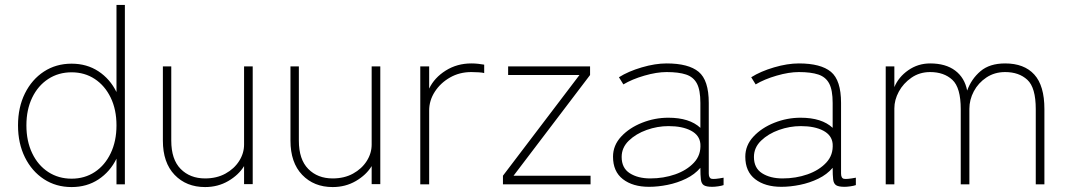

<svg xmlns="http://www.w3.org/2000/svg" viewBox="-20 -747 4333 778"><path d="M270 11Q207 11 158 -21Q109 -53 81 -109.5Q53 -166 53 -239Q53 -312 81 -368.5Q109 -425 158 -457Q207 -489 270 -489Q332 -489 379 -458Q426 -427 452 -374V-727H486V0H452V-104Q426 -51 379 -20Q332 11 270 11ZM270 -23Q323 -23 364 -50Q405 -77 428.5 -126Q452 -175 452 -239Q452 -303 428.5 -351.5Q405 -400 364 -427Q323 -454 270 -454Q217 -454 175.5 -427Q134 -400 110.5 -351.5Q87 -303 87 -239Q87 -175 110.5 -126Q134 -77 175.5 -50Q217 -23 270 -23Z M811 11Q735 11 687.5 -38.5Q640 -88 640 -177V-478H674V-177Q674 -101 712 -62.5Q750 -24 811 -24Q858 -24 893.5 -43.5Q929 -63 949 -94.5Q969 -126 969 -161V-478H1004V-1H969V-74Q947 -38 905 -13.5Q863 11 811 11Z M1328 11Q1252 11 1204.5 -38.5Q1157 -88 1157 -177V-478H1191V-177Q1191 -101 1229 -62.5Q1267 -24 1328 -24Q1375 -24 1410.5 -43.5Q1446 -63 1466 -94.5Q1486 -126 1486 -161V-478H1521V-1H1486V-74Q1464 -38 1422 -13.5Q1380 11 1328 11Z M1683 0V-478H1719V-388Q1740 -432 1786 -461Q1832 -490 1890 -490Q1903 -490 1917.5 -488.5Q1932 -487 1942 -485V-451Q1935 -453 1919.5 -454Q1904 -455 1890 -455Q1842 -455 1803.5 -433Q1765 -411 1742 -375.5Q1719 -340 1719 -299V0Z M2018 0V-35L2328 -443H2039V-478H2371V-443L2061 -35H2373V0Z M2610 10Q2544 10 2504 -21Q2464 -52 2464 -112Q2464 -158 2497 -193.5Q2530 -229 2581.5 -249.5Q2633 -270 2688 -270Q2774 -270 2818 -229V-330Q2818 -382 2804 -408.5Q2790 -435 2760 -445Q2730 -455 2681 -455Q2641 -455 2591 -440.5Q2541 -426 2506 -405L2488 -434Q2526 -458 2580.5 -474Q2635 -490 2681 -490Q2770 -490 2811 -456Q2852 -422 2852 -330V-44Q2852 -25 2863.5 -22.5Q2875 -20 2912 -27V3Q2904 6 2890 8Q2876 10 2866 10Q2842 10 2832 3.5Q2822 -3 2820 -20Q2818 -37 2818 -67Q2795 -40 2760 -23Q2725 -6 2685.5 2Q2646 10 2610 10ZM2615 -24Q2669 -24 2716 -40.5Q2763 -57 2792 -88Q2821 -119 2818 -164Q2815 -199 2780 -217.5Q2745 -236 2689 -236Q2644 -236 2600.5 -220.5Q2557 -205 2528 -177Q2499 -149 2499 -111Q2499 -66 2532 -45Q2565 -24 2615 -24Z M3146 10Q3080 10 3040 -21Q3000 -52 3000 -112Q3000 -158 3033 -193.5Q3066 -229 3117.5 -249.5Q3169 -270 3224 -270Q3310 -270 3354 -229V-330Q3354 -382 3340 -408.5Q3326 -435 3296 -445Q3266 -455 3217 -455Q3177 -455 3127 -440.5Q3077 -426 3042 -405L3024 -434Q3062 -458 3116.5 -474Q3171 -490 3217 -490Q3306 -490 3347 -456Q3388 -422 3388 -330V-44Q3388 -25 3399.5 -22.5Q3411 -20 3448 -27V3Q3440 6 3426 8Q3412 10 3402 10Q3378 10 3368 3.5Q3358 -3 3356 -20Q3354 -37 3354 -67Q3331 -40 3296 -23Q3261 -6 3221.5 2Q3182 10 3146 10ZM3151 -24Q3205 -24 3252 -40.5Q3299 -57 3328 -88Q3357 -119 3354 -164Q3351 -199 3316 -217.5Q3281 -236 3225 -236Q3180 -236 3136.5 -220.5Q3093 -205 3064 -177Q3035 -149 3035 -111Q3035 -66 3068 -45Q3101 -24 3151 -24Z M3569 0V-478H3604V-394Q3621 -435 3660.5 -462.5Q3700 -490 3749 -490Q3812 -490 3850.5 -461Q3889 -432 3899 -380Q3916 -427 3953 -458.5Q3990 -490 4053 -490Q4130 -490 4171 -445Q4212 -400 4212 -305V0H4177V-305Q4177 -392 4143 -423.5Q4109 -455 4053 -455Q4010 -455 3977 -433Q3944 -411 3926 -377Q3908 -343 3908 -306V0H3873V-305Q3873 -392 3839 -423.5Q3805 -455 3749 -455Q3706 -455 3673 -432Q3640 -409 3622 -375.5Q3604 -342 3604 -308V0Z"/></svg>

Font: Zen Kaku Gothic Antique Light
Style: Regular
Weight: 300
Designer: Yoshimichi Ohira
Foundry: Positype
Version: Version 1.001